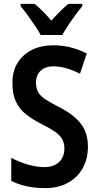

<svg xmlns="http://www.w3.org/2000/svg" viewBox="-20 -957 508 987"><path d="M432 -203Q432 -141 405.5 -93Q379 -45 329.5 -17.5Q280 10 212 10Q178 10 148 6Q118 2 91 -6Q64 -14 38 -27V-146Q78 -124 123 -111Q168 -98 209 -98Q242 -98 265 -110.5Q288 -123 299.5 -144.5Q311 -166 311 -192Q311 -220 300.5 -240Q290 -260 264.5 -278.5Q239 -297 194 -319Q147 -343 113.5 -369.5Q80 -396 62 -434Q44 -472 44 -529Q43 -589 69.5 -632.5Q96 -676 143 -700Q190 -724 254 -724Q303 -724 346.5 -712.5Q390 -701 426 -682L391 -578Q356 -596 321.5 -606Q287 -616 255 -616Q226 -616 206 -605.5Q186 -595 175.5 -576.5Q165 -558 165 -534Q165 -504 175.5 -484.5Q186 -465 211.5 -447.5Q237 -430 283 -407Q332 -382 365 -353.5Q398 -325 415 -289Q432 -253 432 -203ZM189 -777Q178 -798 160 -825Q142 -852 122.5 -878.5Q103 -905 86 -925V-937H158Q178 -921 200 -899Q222 -877 244 -851Q269 -879 289 -898.5Q309 -918 331 -937H403V-925Q387 -906 367.5 -879.5Q348 -853 330 -826Q312 -799 300 -777Z"/></svg>

Font: Noto Sans Khmer Condensed SemiBold
Style: Regular
Weight: 600
Width: 3
Designer: Danh Hong and the Monotype Design Team
Foundry: Monotype Imaging Inc.
Version: Version 2.004